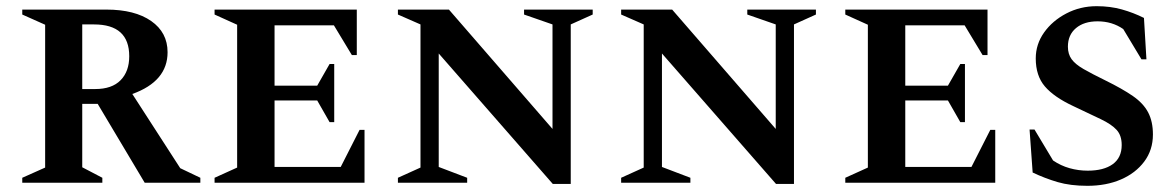

<svg xmlns="http://www.w3.org/2000/svg" viewBox="-20 -591 3800 621"><path d="M52 0V-16L126 -49V-511L52 -544V-560H324Q416 -560 469 -523Q522 -486 522 -422Q522 -328 408 -287L563 -47L628 -16V0H448L296 -255H246V-50L311 -16V0ZM284 -512H246V-303H288Q342 -303 370 -331.5Q398 -360 398 -409Q398 -512 284 -512Z M674 0V-16L747 -49V-511L674 -544V-560H1134V-413H1118L1060 -509H868V-314H1006L1046 -384H1061V-196H1046L1006 -266H868V-51H1082L1143 -171H1159V0Z M1267 0V-16L1340 -49V-512L1267 -544V-560H1432L1767 -174V-512L1675 -544V-560H1897V-544L1826 -512V4H1768L1399 -418V-51L1491 -16V0Z M1989 0V-16L2062 -49V-512L1989 -544V-560H2154L2489 -174V-512L2397 -544V-560H2619V-544L2548 -512V4H2490L2121 -418V-51L2213 -16V0Z M2714 0V-16L2787 -49V-511L2714 -544V-560H3174V-413H3158L3100 -509H2908V-314H3046L3086 -384H3101V-196H3086L3046 -266H2908V-51H3122L3183 -171H3199V0Z M3497 10Q3442 10 3401 -2Q3360 -14 3320 -33L3310 -172H3326L3386 -72Q3411 -55 3439.5 -47Q3468 -39 3498 -39Q3550 -39 3579 -60Q3608 -81 3608 -122Q3608 -153 3591.5 -171Q3575 -189 3540.5 -205.5Q3506 -222 3451 -248Q3389 -277 3359.5 -311.5Q3330 -346 3330 -402Q3330 -448 3357 -486Q3384 -524 3429 -547.5Q3474 -571 3527 -571Q3571 -571 3608.5 -560.5Q3646 -550 3680 -533L3688 -399H3672L3613 -497Q3577 -522 3530 -522Q3486 -522 3460 -500Q3434 -478 3434 -440Q3434 -416 3446 -399.5Q3458 -383 3485 -367.5Q3512 -352 3555 -331Q3610 -304 3644 -280.5Q3678 -257 3693.5 -227.5Q3709 -198 3709 -156Q3709 -106 3681 -68.5Q3653 -31 3605.5 -10.5Q3558 10 3497 10Z"/></svg>

Font: Spectral SC SemiBold
Style: Regular
Weight: 600
Designer: Jean-Baptiste Levee
Foundry: Production Type
Version: Version 2.001